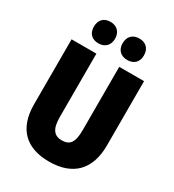

<svg xmlns="http://www.w3.org/2000/svg" viewBox="-219 -1052 1077 1186"><g transform="rotate(30 319.5 -459.0)"><path d="M141 -851C141 -802 171 -775 216 -775C261 -775 292 -803 292 -851C292 -900 261 -928 216 -928C171 -928 141 -901 141 -851ZM346 -851C346 -803 376 -775 422 -775C468 -775 498 -803 498 -851C498 -900 468 -928 422 -928C377 -928 346 -901 346 -851ZM578 -255V-714H401V-262C401 -175 377 -143 320 -143C266 -143 238 -176 238 -261V-714H61V-251C61 -79 152 10 317 10C488 10 578 -85 578 -255Z"/></g></svg>

Font: Noto Sans Hebrew Condensed Black
Style: Regular
Weight: 900
Width: 3
Designer: Monotype Design Team
Foundry: Monotype Imaging Inc.
Version: Version 2.004